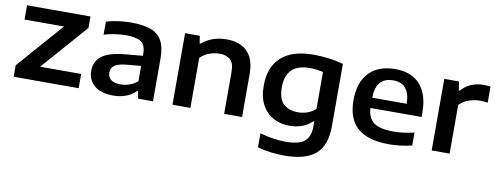

<svg xmlns="http://www.w3.org/2000/svg" viewBox="-64 -882 3710 1440"><g transform="rotate(10 1791.0 -162.0)"><path d="M40 0V-87.5L346.5 -436.5H46V-545H529V-458L222.5 -108.5H535V0Z M799 9.5Q704 9.5 654.5 -33.5Q605 -76.5 605 -145.5Q605 -219 661 -260.2Q717 -301.5 842.5 -311.5L967.5 -323V-336.5Q967.5 -404 931.5 -428.5Q895.5 -453 817 -453Q781.5 -453 736.5 -447Q691.5 -441 649.5 -427.5V-527Q692.5 -540.5 743.2 -547Q794 -553.5 838 -553.5Q928 -553.5 986.2 -532.8Q1044.5 -512 1072.8 -462.2Q1101 -412.5 1101 -326.5V0H987.5L978 -55.5H971Q941 -24 895.8 -7.2Q850.5 9.5 799 9.5ZM741 -156Q741 -122.5 764.8 -102.5Q788.5 -82.5 838.5 -82.5Q872.5 -82.5 906.2 -94Q940 -105.5 967.5 -130V-246L853.5 -235.5Q792 -229 766.5 -209.5Q741 -190 741 -156Z M1249.5 0V-545H1361.5L1370.5 -488H1377.5Q1454 -553.5 1567 -553.5Q1630 -553.5 1677.8 -530.5Q1725.5 -507.5 1752.5 -457.5Q1779.5 -407.5 1779.5 -326V0H1643V-320Q1643 -386 1613.5 -412.2Q1584 -438.5 1531 -438.5Q1493.5 -438.5 1454.2 -424.5Q1415 -410.5 1386 -380V0Z M2142 230Q2093 230 2040 223.8Q1987 217.5 1936.5 203V96.5Q1991 112 2041.2 119Q2091.5 126 2133.5 126Q2232.5 126 2275.5 91Q2318.5 56 2318.5 -24V-61H2312Q2280.5 -30.5 2237 -13.8Q2193.5 3 2139.5 3Q2073 3 2018.2 -25.8Q1963.5 -54.5 1931 -113Q1898.5 -171.5 1898.5 -261Q1898.5 -402 1981.8 -477.8Q2065 -553.5 2228.5 -553.5Q2285.5 -553.5 2345.2 -545.8Q2405 -538 2455 -523.5V-49Q2455 97.5 2378.5 163.8Q2302 230 2142 230ZM2184 -107.5Q2220 -107.5 2255.5 -119.2Q2291 -131 2318.5 -157V-438Q2298.5 -443 2272.5 -446.5Q2246.5 -450 2216.5 -450Q2034.5 -450 2034.5 -272.5Q2034.5 -181 2076.5 -144.2Q2118.5 -107.5 2184 -107.5Z M2898.5 10Q2739 10 2659.8 -58.2Q2580.5 -126.5 2580.5 -271.5Q2580.5 -406 2651 -479.8Q2721.5 -553.5 2850 -553.5Q2975 -553.5 3040.2 -479Q3105.5 -404.5 3105.5 -267.5V-234H2716Q2720 -157 2766.5 -123.2Q2813 -89.5 2918.5 -89.5Q2954 -89.5 2994 -94.8Q3034 -100 3073.5 -109.5V-11Q3026 0.5 2982.8 5.2Q2939.5 10 2898.5 10ZM2848 -467.5Q2785 -467.5 2751.2 -430Q2717.5 -392.5 2715.5 -312H2978.5Q2976.5 -392 2943.8 -429.8Q2911 -467.5 2848 -467.5Z M3223.5 0V-545H3335L3346 -477.5H3353Q3381.5 -513.5 3426.5 -532.8Q3471.5 -552 3521.5 -552Q3549.5 -552 3575 -547.5V-426Q3561 -428.5 3545.2 -429.5Q3529.5 -430.5 3514.5 -430.5Q3476 -430.5 3432 -416Q3388 -401.5 3360 -369.5V0Z"/></g></svg>

Font: Encode Sans Expanded SemiBold
Style: Regular
Weight: 600
Width: 7
Designer: Multiple Designers
Foundry: Impallari Type
Version: Version 3.000; ttfautohint (v1.8.3) -l 8 -r 50 -G 200 -x 14 